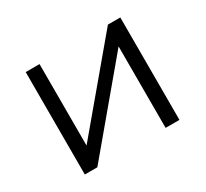

<svg xmlns="http://www.w3.org/2000/svg" viewBox="-112 -689 913 853"><g transform="rotate(-30 344.0 -262.5)"><path d="M101.1 0V-525.5H172.1V-107.7L522.9 -525.5H586.5V0H515.5V-417.8L165.3 0Z"/></g></svg>

Font: Montserrat Thin
Style: Regular
Weight: 100
Designer: Julieta Ulanovsky
Foundry: Julieta Ulanovsky
Version: Version 9.000